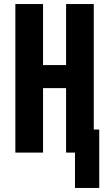

<svg xmlns="http://www.w3.org/2000/svg" viewBox="-20 -755 540 950"><path d="M351 175V0H307V-319H193V0H56V-735H193V-433H307V-735H444V-114H471V175Z"/></svg>

Font: Iosevka SS04 Heavy
Style: Regular
Weight: 900
Monospace: yes
Designer: Belleve Invis
Foundry: Belleve Invis
Version: Version 19.0.0; ttfautohint (v1.8.4)